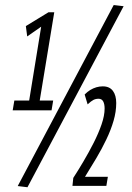

<svg xmlns="http://www.w3.org/2000/svg" viewBox="-20 -755 537 782"><path d="M31.7 -305.7 38.4 -345.6H98.8L147.7 -646.3L90.8 -606.6L85.3 -648.8L177.6 -705.1H201L141.8 -345.6H196.6L190 -305.7ZM91.9 7.6 52.2 2.8 443.1 -734.5 483.5 -729.7ZM275.1 2.1 278.5 -30.5Q298.1 -60.5 320 -97.7Q341.9 -134.8 361.6 -173.5Q381.2 -212.2 393.7 -248.4Q406.1 -284.5 406.1 -313Q406.1 -331.2 400.3 -342Q394.4 -352.8 381.3 -352.8Q370 -352.8 360.7 -348.1Q351.4 -343.5 336.9 -329.9L324.8 -370Q335.6 -381.4 347.6 -388.5Q359.6 -395.7 372.3 -399.5Q385.1 -403.3 398.5 -403.3Q412.6 -403.3 422.7 -398.7Q432.9 -394.1 439.7 -385Q446.6 -375.9 450 -363.4Q453.4 -350.8 453.4 -335.3Q453.4 -300.3 442.6 -263.2Q431.8 -226.1 413.4 -187.6Q395.1 -149.1 372.4 -110.9Q349.8 -72.7 326.1 -34.8H419.3L413.2 2.1Z"/></svg>

Font: Georama
Style: Italic
Weight: 400
Width: 2
Italic angle: -9°
Designer: Jean-Baptiste Levee
Foundry: Production Type
Version: Version 1.000